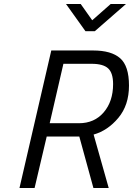

<svg xmlns="http://www.w3.org/2000/svg" viewBox="-20 -946 669 966"><path d="M614 -926 457 -789H410L312 -926H386L444 -844L537 -926ZM451 -269 527 0H450L379 -259H215L154 0H78L238 -692H449Q540 -692 584.5 -653Q629 -614 629 -515.5Q629 -417 575.5 -353Q522 -289 451 -269ZM549 -523Q549 -579 524 -602Q499 -625 441 -625H299L230 -326H377Q455 -326 502 -381Q549 -436 549 -523Z"/></svg>

Font: TitilliumWebItalic
Style: Italic
Weight: 400
Italic angle: -13°
Version: Version 1.001;PS 57.000;hotconv 1.0.70;makeotf.lib2.5.55311